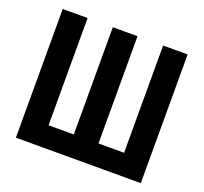

<svg xmlns="http://www.w3.org/2000/svg" viewBox="-123 -858 1062 1001"><g transform="rotate(20 408.0 -357.0)"><path d="M754 0H61V-714H199V-119H339V-714H476V-119H618V-714H754Z"/></g></svg>

Font: Noto Sans Display ExtraCondensed
Style: Bold
Weight: 700
Width: 2
Designer: Monotype Design Team
Foundry: Monotype Imaging Inc.
Version: Version 2.003